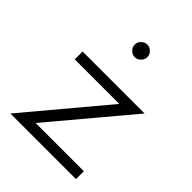

<svg xmlns="http://www.w3.org/2000/svg" viewBox="-218 -911 1036 1036"><g transform="rotate(45 299.5 -393.0)"><path d="M40 0 419 -452H79V-512H552L172.5 -60H540.5V0ZM299.5 -689.5Q286.5 -689.5 275.5 -696Q264.5 -702.5 258 -713.5Q251.5 -724.5 251.5 -737.5Q251.5 -751 258 -761.5Q264.5 -772 275.5 -778.8Q286.5 -785.5 299.5 -785.5Q313 -785.5 323.5 -778.8Q334 -772 340.8 -761.5Q347.5 -751 347.5 -737.5Q347.5 -724.5 340.8 -713.5Q334 -702.5 323.5 -696Q313 -689.5 299.5 -689.5Z"/></g></svg>

Font: Spartan Thin
Style: Regular
Weight: 400
Version: Version 1.004